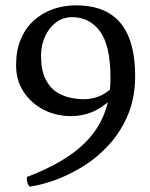

<svg xmlns="http://www.w3.org/2000/svg" viewBox="-20 -526 559 716"><path d="M395 -156Q358 -122 322 -107.5Q286 -93 245 -93Q189 -93 142.5 -117Q96 -141 68 -183.5Q40 -226 40 -283Q40 -337 57 -378.5Q74 -420 105 -448.5Q136 -477 176.5 -491.5Q217 -506 263 -506Q339 -506 388 -476Q437 -446 460.5 -387Q484 -328 484 -242Q484 -163 458 -100Q432 -37 389 11Q346 59 293.5 92Q241 125 188 144.5Q135 164 90 170Q83 161 81.5 153Q80 145 80 134Q186 94 255 42.5Q324 -9 358 -77.5Q392 -146 392 -235Q392 -356 353 -409Q314 -462 249 -462Q215 -462 189 -442.5Q163 -423 148 -390Q133 -357 133 -318Q133 -266 148.5 -233.5Q164 -201 188.5 -184.5Q213 -168 240.5 -162Q268 -156 293 -156Q323 -156 351 -167.5Q379 -179 399 -201Z"/></svg>

Font: Vollkorn
Style: Regular
Weight: 400
Designer: Friedrich Althausen
Foundry: Friedrich Althausen
Version: Version 5.001